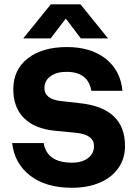

<svg xmlns="http://www.w3.org/2000/svg" viewBox="-20 -882 650 910"><path d="M221 -861.5H361.5L492 -700H363L292 -794L220 -700H90ZM340.5 -252.5 238.5 -262.5Q144 -272 93.5 -322.5Q43 -373 43 -459Q43 -551.5 111.5 -605.2Q180 -659 297.5 -659Q410.5 -659 480.8 -603.8Q551 -548.5 560.5 -451.5H413Q397.5 -541.5 295.5 -541.5Q248 -541.5 219.2 -520.5Q190.5 -499.5 190.5 -464.5Q190.5 -413.5 265 -403.5L358 -393Q572.5 -370.5 572.5 -190.5Q572.5 -130.5 541.2 -85.8Q510 -41 453.2 -16.5Q396.5 8 320.5 8Q198.5 8 123.5 -49.2Q48.5 -106.5 37.5 -204H187Q202.5 -111 321.5 -111Q368.5 -111 397 -132.5Q425.5 -154 425.5 -189.5Q425.5 -244 340.5 -252.5Z"/></svg>

Font: Overused Grotesk
Style: Bold
Weight: 710
Version: Version 0.004